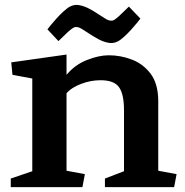

<svg xmlns="http://www.w3.org/2000/svg" viewBox="-20 -765 756 785"><path d="M31 -459 26 -510 252 -542V-459Q286 -500 335 -519.5Q384 -539 425 -539Q473 -539 519 -521.5Q565 -504 595.5 -464Q626 -424 627 -355V-67L702 -53L692 0H409V-35L487 -65V-315Q487 -379 467 -408Q447 -437 391 -437Q351 -437 311.5 -422Q272 -407 252 -384V-67L327 -53L317 0H24V-35L112 -65V-444ZM350 -624Q334 -634 316.5 -645.5Q299 -657 285 -654Q271 -648 247 -624L219 -597L174 -645Q176 -648 186.5 -661Q197 -674 211.5 -690Q226 -706 241.5 -720Q257 -734 268 -739Q286 -748 306.5 -743.5Q327 -739 345.5 -729Q364 -719 376 -711Q392 -701 409.5 -689.5Q427 -678 441 -681Q446 -682 457 -691Q468 -700 479 -711L507 -738L554 -689Q552 -686 541.5 -673Q531 -660 516.5 -644Q502 -628 486.5 -614Q471 -600 460 -595Q442 -586 421 -590.5Q400 -595 381 -605.5Q362 -616 350 -624Z"/></svg>

Font: Brawler
Style: Bold
Weight: 700
Designer: Oleg Frolov, Haley Fiege
Foundry: Oleg Frolov, Haley Fiege
Version: Version 1.101; ttfautohint (v1.8.3)